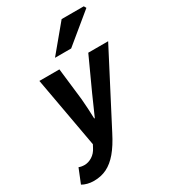

<svg xmlns="http://www.w3.org/2000/svg" viewBox="-260 -861 1028 1163"><g transform="rotate(-30 253.5 -279.5)"><path d="M46 194Q22 194 1 188.5Q-20 183 -35 174L5 75Q22 82 44 82Q71 82 97.5 65.5Q124 49 140 17L150 -2L61 -496H201L227 -273Q230 -242 232 -203.5Q234 -165 235 -133H239Q254 -166 270.5 -204Q287 -242 301 -273L403 -496H542L286 -3Q250 68 213.5 111Q177 154 136.5 174Q96 194 46 194ZM213 -570 365 -753H520L529 -737L326 -570Z"/></g></svg>

Font: Source Sans 3
Style: Bold Italic
Weight: 700
Italic angle: -11°
Designer: Paul D. Hunt
Foundry: Adobe
Version: Version 3.052;hotconv 1.1.0;makeotfexe 2.6.0